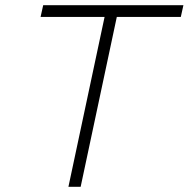

<svg xmlns="http://www.w3.org/2000/svg" viewBox="-20 -718 725 738"><path d="M243 0 382 -653H136L146 -698H685L675 -653H429L290 0Z"/></svg>

Font: Azeret Mono Thin Thin
Style: Italic
Weight: 250
Italic angle: -12°
Version: Version 1.002